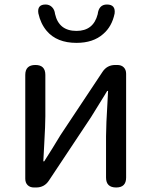

<svg xmlns="http://www.w3.org/2000/svg" viewBox="-20 -831 671 851"><path d="M131 0Q113 0 102.5 -10.5Q92 -21 92 -39V-499Q92 -543 137 -543Q181 -543 181 -499V-316Q181 -279 176 -191Q173 -141 172 -116H176Q212 -172 248 -232L434 -512Q454 -543 491 -543H500Q518 -543 528.5 -532.5Q539 -522 539 -504V-271V-44Q539 0 495 0Q450 0 450 -44V-227Q450 -274 457 -390Q458 -415 459 -428H455Q451 -422 443 -408Q399 -338 383 -311L197 -31Q177 0 140 0ZM319 -641Q232 -641 187 -694Q160 -726 150 -772Q144 -811 182 -811Q199 -811 210.5 -799.5Q222 -788 224 -769Q241 -694 319 -694Q394 -694 413 -768Q418 -811 454 -811Q493 -811 488 -771Q476 -713 437 -680Q393 -641 319 -641Z"/></svg>

Font: GenSenRounded TW R
Style: Regular
Weight: 400
Version: Version 1.501;PS 1;hotconv 16.6.51;makeotf.lib2.5.65220